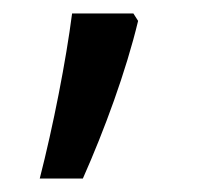

<svg xmlns="http://www.w3.org/2000/svg" viewBox="-20 -135 293 285"><path d="M185 -104 178 -115H87C78 -45 59 52 39 130H103C135 58 167 -29 185 -104Z"/></svg>

Font: Noto Sans Ethiopic SemiCondensed
Style: Regular
Weight: 400
Width: 4
Designer: Monotype Design Team
Foundry: Monotype Imaging Inc.
Version: Version 2.102